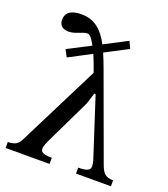

<svg xmlns="http://www.w3.org/2000/svg" viewBox="-139 -786 771 879"><g transform="rotate(20 246.5 -347.0)"><path d="M503 0V-29C463 -29 451 -46 437 -85L287 -495C278 -520 269 -542 260 -563L371 -621L355 -655L244 -597C212 -658 172 -694 108 -694C62 -694 32 -679 32 -640C32 -611 52 -599 78 -599C113 -599 139 -621 164 -621C175 -621 189 -603 203 -576L93 -519L111 -485L220 -542C231 -516 242 -488 251 -461L52 -65C41 -42 26 -29 -10 -29V0H204V-30C160 -30 149 -39 149 -56C149 -68 158 -86 164 -100L270 -320L286 -372H293L387 -82C389 -74 391 -63 391 -55C391 -34 367 -29 333 -29V0Z"/></g></svg>

Font: STIX Two Text
Style: Regular
Weight: 400
Designer: Ross Mills, John Hudson & Paul Hanslow, Tiro Typeworks Ltd; with prior portions MicroPress Inc., and Coen Hoffman.
Foundry: Tiro Typeworks Ltd
Version: Version 2.13 b171